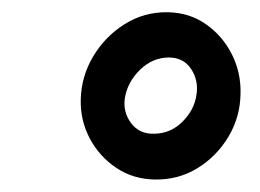

<svg xmlns="http://www.w3.org/2000/svg" viewBox="-20 -741 421 311"><path d="M110.8 -580.1Q111.8 -617.7 131.1 -649.9Q150.4 -682.1 181.9 -701.9Q213.4 -721.7 251.5 -721.2Q286.6 -720.7 313.7 -701.7Q340.8 -682.6 355.7 -652.8Q370.6 -623 369.6 -588.9Q369.1 -551.8 350.3 -520Q331.5 -488.3 300.5 -469Q269.5 -449.7 231.4 -450.2Q195.8 -450.7 168.5 -469Q141.1 -487.3 125.5 -516.6Q109.9 -545.9 110.8 -580.1ZM182.1 -581.1Q179.2 -559.1 192.4 -541.5Q205.6 -523.9 229 -524.4Q255.9 -524.4 275.4 -543.7Q294.9 -563 298.3 -587.9Q301.8 -610.4 289.8 -628.9Q277.8 -647.5 253.9 -647.9Q227.1 -647.9 206.5 -627.7Q186 -607.4 182.1 -581.1Z"/></svg>

Font: Roboto Condensed ExtraBold
Style: Italic
Weight: 800
Italic angle: -12°
Designer: Christian Robertson
Foundry: Google
Version: Version 3.008; 2023